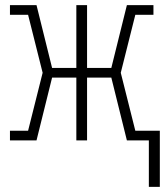

<svg xmlns="http://www.w3.org/2000/svg" viewBox="-20 -550 646 752"><path d="M606 182H563V0H477L416 -246H321V0H279V-246H184L123 0H19V-38H90L147 -265L90 -492H19V-530H123L184 -284H279V-530H321V-284H416L477 -530H581V-492H510L453 -265L510 -38H606Z"/></svg>

Font: Iosevka Slab XLtEx
Style: Regular
Weight: 200
Width: 7
Monospace: yes
Designer: Belleve Invis
Foundry: Belleve Invis
Version: Version 11.1.0; ttfautohint (v1.8.3)